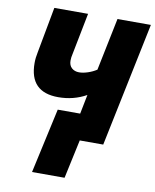

<svg xmlns="http://www.w3.org/2000/svg" viewBox="-99 -789 878 1087"><g transform="rotate(10 339.5 -245.5)"><path d="M243 -150H372L394 -261Q321 -220 233 -220Q68 -220 68 -387Q68 -418 75 -450L124 -714H318L271 -475Q266 -455 266 -436Q266 -409 282.5 -394Q299 -379 325 -379Q347 -379 374.5 -388Q402 -397 425 -412L487 -714H679L531 0H396L348 223H161Z"/></g></svg>

Font: Noto Sans Display Black
Style: Italic
Weight: 900
Italic angle: -12°
Designer: Monotype Design team
Foundry: Monotype Imaging Inc.
Version: Version 1.000